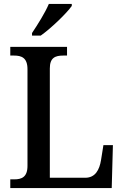

<svg xmlns="http://www.w3.org/2000/svg" viewBox="-20 -951 627 971"><path d="M142 -784V-771H186C240 -809 319 -886 343 -921V-931H227C208 -886 170 -826 142 -784ZM32 0H545L551 -217H503L491 -142C483 -92 462 -52 411 -52H232V-605C232 -659 259 -670 300 -670H319V-714H32V-670H51C89 -670 119 -659 119 -601V-112C119 -55 89 -44 53 -44H32Z"/></svg>

Font: Noto Serif Myanmar SemiCondensed Medium
Style: Regular
Weight: 500
Width: 4
Designer: Ben Mitchell and the Monotype Design Team
Foundry: Monotype Imaging Inc.
Version: Version 2.106